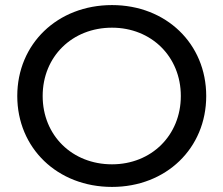

<svg xmlns="http://www.w3.org/2000/svg" viewBox="-20 -728 880 756"><path d="M421 8C634 8 792 -144 792 -350C792 -556 634 -708 421 -708C206 -708 48 -555 48 -350C48 -145 206 8 421 8ZM421 -81C264 -81 148 -195 148 -350C148 -505 264 -619 421 -619C576 -619 692 -505 692 -350C692 -195 576 -81 421 -81Z"/></svg>

Font: AWKNG-Font Medium
Style: Regular
Weight: 500
Designer: Awakening Church
Foundry: Awakening Church
Version: Version 1.700;PS 001.700;hotconv 1.0.88;makeotf.lib2.5.64775